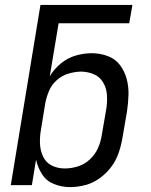

<svg xmlns="http://www.w3.org/2000/svg" viewBox="-20 -755 616 783"><path d="M265 8Q296 8 327 0Q358 -8 385.5 -27.5Q413 -47 433 -73.5Q453 -100 463.5 -130.5Q474 -161 479 -191L498 -301Q503 -335 504 -368.5Q505 -402 496.5 -433.5Q488 -465 469 -490Q450 -515 419 -526.5Q388 -538 354 -538Q322 -538 289 -528.5Q256 -519 228.5 -496.5Q201 -474 183 -444L219 -660H507L520 -735H145L24 0H110L127 -104Q134 -72 151.5 -44.5Q169 -17 200 -4.5Q231 8 265 8ZM244 -68Q215 -68 191 -80Q167 -92 155.5 -117Q144 -142 143 -170Q142 -198 147 -226L165 -336Q170 -361 180.5 -385.5Q191 -410 212 -428.5Q233 -447 258 -454.5Q283 -462 309 -463Q337 -463 362 -452.5Q387 -442 400.5 -419Q414 -396 416 -369Q418 -342 414 -314L395 -204Q391 -177 379.5 -151Q368 -125 346.5 -105Q325 -85 298 -76.5Q271 -68 244 -68Z"/></svg>

Font: Iosevka Sparkle
Style: Italic
Weight: 400
Italic angle: -9°
Designer: Belleve Invis
Foundry: Belleve Invis
Version: Version 4.5.0; ttfautohint (v1.8.3)